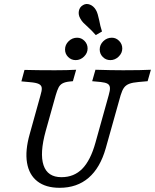

<svg xmlns="http://www.w3.org/2000/svg" viewBox="-20 -915 764 947"><path d="M126.6 -254 179.8 -445.2Q187.1 -468.5 185.9 -481.5Q184.7 -494.4 171.4 -500.8Q158.1 -507.3 128.2 -509.7L85.5 -513.7L100.8 -570.2Q162.1 -568.5 248.4 -568.5H252.4H251.6Q313.7 -568.5 355.6 -571L339.5 -514.5L323.4 -512.9Q300.8 -510.5 288.3 -503.6Q275.8 -496.8 269 -483.5Q262.1 -470.2 254.8 -445.2L205.6 -269.4Q175 -158.9 194.8 -100Q214.5 -41.1 283.1 -41.1Q345.2 -41.1 385.9 -82.7Q426.6 -124.2 450.8 -211.3L516.1 -445.2Q523.4 -469.4 522.2 -482.7Q521 -496 510.5 -502Q500 -508.1 477.4 -510.5L434.7 -514.5L450.8 -571Q528.2 -568.5 587.1 -568.5Q678.2 -568.5 724.2 -571L708.1 -514.5L662.9 -510.5Q633.9 -508.1 617.3 -501.6Q600.8 -495.2 591.5 -482.3Q582.3 -469.4 575 -445.2L501.6 -183.9Q474.2 -87.1 416.9 -37.9Q359.7 11.3 274.2 11.3Q205.6 11.3 164.5 -20.6Q123.4 -52.4 113.3 -112.1Q103.2 -171.8 126.6 -254ZM300.8 -671Q300.8 -694.4 318.5 -711.7Q336.3 -729 360.5 -729Q381.5 -729 396.8 -713.3Q412.1 -697.6 412.1 -675.8Q412.1 -653.2 394.4 -635.9Q376.6 -618.5 353.2 -618.5Q331.5 -618.5 316.1 -633.9Q300.8 -649.2 300.8 -671ZM471.8 -671Q471.8 -694.4 489.5 -711.7Q507.3 -729 531.5 -729Q552.4 -729 567.7 -713.3Q583.1 -697.6 583.1 -675.8Q583.1 -653.2 565.3 -635.9Q547.6 -618.5 524.2 -618.5Q502.4 -618.5 487.1 -633.9Q471.8 -649.2 471.8 -671ZM413.7 -781.5Q400 -793.5 391.1 -802.8Q382.3 -812.1 376.6 -822.6Q365.3 -841.1 369 -860.9Q372.6 -880.6 390.3 -890.3Q405.6 -899.2 423.4 -892.3Q441.1 -885.5 452.4 -866.9Q458.1 -858.1 462.1 -844Q466.1 -829.8 469.4 -814.5Q471.8 -801.6 475 -787.9Q478.2 -774.2 483.1 -759.7L452.4 -741.9Q442.7 -753.2 433.1 -762.9Q423.4 -772.6 413.7 -781.5Z"/></svg>

Font: Playfair Micro SmCond SmLight
Style: Italic
Weight: 360
Width: 4
Italic angle: -15.6°
Designer: Claus Eggers Sørensen
Foundry: Claus Eggers Sørensen
Version: Version 2.203;Glyphs 3.3 (3326)